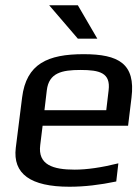

<svg xmlns="http://www.w3.org/2000/svg" viewBox="-20 -700 522 730"><path d="M298 -494C162 -494 80 -458 64 -329L40 -138C28 -39 96 10 244 10C301 10 360 3 422 -10L430 -79C366 -63 310 -55 264 -55C182 -55 123 -73 133 -149L142 -222H467L480 -329C496 -458 431 -494 298 -494ZM286 -434C359 -434 401 -423 393 -357L384 -281H149L158 -357C166 -423 215 -434 286 -434ZM350 -553 276 -680H167L276 -553Z"/></svg>

Font: Gamestation Display
Style: Italic
Weight: 400
Designer: Jonas Hecksher
Foundry: Jonas Hecksher, Playtypeª, e-types AS
Version: Version 1.003